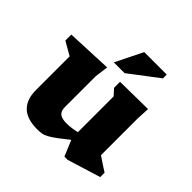

<svg xmlns="http://www.w3.org/2000/svg" viewBox="-184 -902 1090 1090"><g transform="rotate(45 361.0 -357.0)"><path d="M280.5 -189Q280.5 -167.5 287.8 -154.2Q295 -141 311 -134.8Q327 -128.5 354 -128.5Q375 -128.5 400.2 -132.5Q425.5 -136.5 450.5 -143L460 -99Q410 -59 379.5 -36.2Q349 -13.5 329.5 -2.8Q310 8 294.2 10.5Q278.5 13 258.5 13Q175.5 13 135.8 -26.2Q96 -65.5 96 -139.5V-410.5L15.5 -456.5V-504.5L291 -516.5L280.5 -436ZM477.5 13 433.5 -92V-426L400.5 -462.5V-510.5L622.5 -513.5L618.5 -431.5V-139.5Q623 -136.5 633.8 -129.2Q644.5 -122 657.5 -113.2Q670.5 -104.5 682.8 -96.8Q695 -89 703.5 -83.5V-48.5L504 13ZM297.5 -563.5 378.5 -727H559V-696.5L384 -563.5Z"/></g></svg>

Font: Newsreader 7pt
Style: Bold
Weight: 700
Designer: Hugues Gentile
Foundry: Production Type
Version: Version 1.003